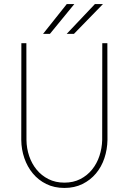

<svg xmlns="http://www.w3.org/2000/svg" viewBox="-20 -926 640 956"><path d="M514.6 -710.9 515.1 -229Q514.2 -181.6 499.8 -138.4Q485.4 -95.2 457.8 -62.3Q430.2 -29.3 390.6 -9.8Q351.1 9.8 300.8 9.8Q250 9.8 210.4 -9.8Q170.9 -29.3 143.6 -62.3Q116.2 -95.2 101.3 -138.4Q86.4 -181.6 85.9 -229L86.4 -710.9H111.3L111.8 -229Q112.3 -187.5 125.2 -149.2Q138.2 -110.8 162.4 -81.3Q186.5 -51.8 221.4 -34.2Q256.3 -16.6 300.8 -16.6Q345.2 -16.6 379.9 -34.4Q414.6 -52.2 438.5 -81.8Q462.4 -111.3 475.1 -149.7Q487.8 -188 488.8 -229L489.3 -710.9ZM452.6 -905.8H492.7L348.1 -757.3H312ZM312.5 -905.8H350.1L228.5 -757.3H194.3Z"/></svg>

Font: Roboto Mono Thin
Style: Regular
Weight: 250
Designer: Google
Version: Version 2.000985; 2015; ttfautohint (v1.3)